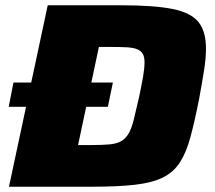

<svg xmlns="http://www.w3.org/2000/svg" viewBox="-20 -708 814 728"><path d="M13 -303 31 -395H408L389 -303ZM14 0 161 -688H439Q564 -688 634 -674Q704 -660 732.5 -624.5Q761 -589 761 -524Q761 -487 753.5 -440Q746 -393 735 -333Q718 -247 702 -188Q686 -129 662 -92Q638 -55 597.5 -35Q557 -15 492 -7.5Q427 0 328 0ZM276 -158H326Q368 -158 395 -160.5Q422 -163 439 -172.5Q456 -182 467.5 -201.5Q479 -221 487.5 -255.5Q496 -290 508 -343Q517 -386 522.5 -417.5Q528 -449 528 -472Q528 -492 521.5 -503.5Q515 -515 501 -521Q487 -527 463 -528.5Q439 -530 405 -530H355Z"/></svg>

Font: Saira Expanded ExtraBold
Style: Italic
Weight: 800
Width: 7
Italic angle: -12°
Designer: Hector Gatti with collaboration of the Omnibus-Type team
Foundry: Omnibus-Type
Version: Version 1.101